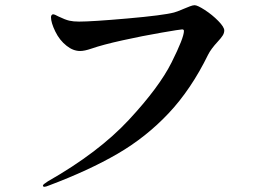

<svg xmlns="http://www.w3.org/2000/svg" viewBox="-20 -707 1040 738"><path d="M145 6Q145 2 164 -10Q359 -121 475.5 -246.5Q592 -372 639.5 -467Q687 -562 687 -588Q687 -594 680 -594Q673 -594 600.5 -581.5Q528 -569 451 -552Q374 -535 331 -520Q305 -511 288 -511Q261 -511 236 -531Q209 -552 192.5 -586Q176 -620 176 -641Q176 -646 178.5 -649Q181 -652 184 -652Q190 -652 204 -644Q231 -631 246.5 -627.5Q262 -624 284 -624Q333 -624 470 -636Q607 -648 649 -659Q658 -661 686 -673Q698 -678 709.5 -682.5Q721 -687 728 -687Q739 -687 767.5 -668.5Q796 -650 819 -626.5Q842 -603 842 -590Q842 -580 836 -570.5Q830 -561 817 -547Q791 -519 780 -497Q715 -364 628.5 -272Q542 -180 432 -116Q322 -52 168 6Q156 11 151 11Q145 11 145 6Z"/></svg>

Font: Shippori Mincho
Style: Bold
Weight: 700
Designer: FONTDASU
Foundry: FONTDASU / Google Inc. / but / Adobe
Version: Version 3.110; ttfautohint (v1.8.3)